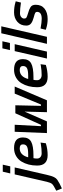

<svg xmlns="http://www.w3.org/2000/svg" viewBox="901 -1727 980 2978"><g transform="rotate(-90 1391.0 -238.0)"><path d="M60 0 175 -500H283L168 0Q150 76 133 110Q116 144 92 160Q40 196 -43 232L-78 145Q5 103 25.5 81Q46 59 60 0ZM190 -569 217 -685H326L300 -569Z M501 -82Q573 -82 643 -94L669 -99L658 -17Q567 11 474 11Q312 11 312 -151Q312 -293 375 -396Q407 -448 461 -479Q515 -510 584 -510Q748 -510 748 -373Q748 -281 682.5 -245Q617 -209 469 -209H427Q421 -187 421 -153.5Q421 -120 444 -101Q467 -82 501 -82ZM487 -291Q571 -291 606 -309Q641 -327 641 -372Q641 -422 579 -422Q475 -422 440 -291Z M836 -500H945L923 -93H944L1123 -490H1247L1238 -93H1259L1428 -500H1538L1324 0H1140L1149 -346L997 0H816Z M1716 -82Q1788 -82 1858 -94L1884 -99L1873 -17Q1782 11 1689 11Q1527 11 1527 -151Q1527 -293 1590 -396Q1622 -448 1676 -479Q1730 -510 1799 -510Q1963 -510 1963 -373Q1963 -281 1897.5 -245Q1832 -209 1684 -209H1642Q1636 -187 1636 -153.5Q1636 -120 1659 -101Q1682 -82 1716 -82ZM1702 -291Q1786 -291 1821 -309Q1856 -327 1856 -372Q1856 -422 1794 -422Q1690 -422 1655 -291Z M1972 0 2087 -500H2195L2080 0ZM2103 -574 2130 -691H2240L2213 -574Z M2200 0 2364 -708H2472L2309 0Z M2676 -418Q2637 -418 2614.5 -398Q2592 -378 2592 -353Q2592 -328 2608 -318Q2624 -308 2667 -295.5Q2710 -283 2730 -275Q2750 -267 2770 -254Q2806 -231 2806 -175Q2806 -84 2745 -36.5Q2684 11 2585 11Q2509 11 2440 -11L2418 -18L2438 -99Q2533 -81 2589 -81Q2696 -81 2696 -154Q2696 -173 2680 -182Q2664 -191 2606.5 -206Q2549 -221 2516 -246.5Q2483 -272 2483 -321Q2483 -408 2542 -459Q2601 -510 2687 -510Q2770 -510 2838 -490L2860 -484L2840 -403Q2741 -418 2676 -418Z"/></g></svg>

Font: Titillium Web SemiBold
Style: Italic
Weight: 600
Italic angle: -13°
Version: Version 1.002;PS 57.000;hotconv 1.0.70;makeotf.lib2.5.55311